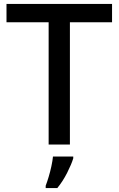

<svg xmlns="http://www.w3.org/2000/svg" viewBox="-20 -734 602 975"><path d="M335 0H227V-621H13V-714H549V-621H335ZM352 70Q343 100 321 143.5Q299 187 271 221H212V209Q219 191 227 164.5Q235 138 241 110Q247 82 249 61H352Z"/></svg>

Font: Noto Sans Meetei Mayek Medium
Style: Regular
Weight: 500
Designer: Monotype Design Team and Neelakash Kshetrimayum
Foundry: Monotype Imaging Inc.
Version: Version 2.002; ttfautohint (v1.8.4.7-5d5b)